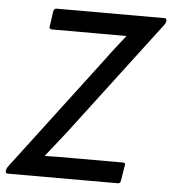

<svg xmlns="http://www.w3.org/2000/svg" viewBox="-59 -700 669 746"><g transform="rotate(5 275.5 -327.5)"><path d="M-2 0Q-10 0 -10 -9L-9 -12Q-9 -16 -7.5 -19Q-6 -22 -4 -26L337 -476Q355 -501 374 -525Q393 -549 411 -572V-573Q384 -573 357.5 -573Q331 -573 304 -573H120Q115 -573 112.5 -576Q110 -579 111 -583L120 -645Q123 -655 132 -655H553Q561 -655 561 -646L560 -643Q560 -639 558.5 -636Q557 -633 555 -630L213 -179Q194 -155 175 -131Q156 -107 137 -83V-81Q166 -82 193 -82Q220 -82 248 -82H440Q452 -82 449 -72L439 -10Q437 0 428 0Z"/></g></svg>

Font: Sofia Sans Semi Condensed Medium
Style: Italic
Weight: 500
Italic angle: -9°
Version: Version 4.100